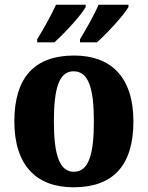

<svg xmlns="http://www.w3.org/2000/svg" viewBox="-20 -786 628 816"><path d="M320 -619V-606H392C434 -643 506 -721 526 -756V-766H399C380 -721 346 -663 320 -619ZM138 -619V-606H211C253 -643 325 -721 344 -756V-766H218C198 -721 165 -663 138 -619ZM292 10C460 10 547 -82 547 -270C547 -458 452 -550 295 -550C128 -550 41 -458 41 -270C41 -82 136 10 292 10ZM294 -56C232 -56 209 -130 209 -270C209 -411 231 -483 293 -483C356 -483 379 -411 379 -270C379 -130 357 -56 294 -56Z"/></svg>

Font: Noto Serif Devanagari SemiCondensed ExtraBold
Style: Regular
Weight: 800
Width: 4
Designer: Universal Thirst, Indian Type Foundry and the Monotype Design Team
Foundry: Monotype Imaging Inc.
Version: Version 2.004